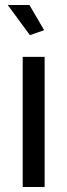

<svg xmlns="http://www.w3.org/2000/svg" viewBox="-20 -750 270 770"><path d="M71 0V-522H159V0ZM11 -730H98L157 -629L100 -609Z"/></svg>

Font: Boldmen Medium
Style: Regular
Weight: 400
Designer: Matt McInerney, Pablo Impallari, Rodrigo Fuenzalida
Foundry: LIVING CONCEPT
Version: Version 1.000